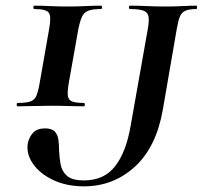

<svg xmlns="http://www.w3.org/2000/svg" viewBox="-20 -645 717 679"><path d="M277 14Q216 14 169 -8Q122 -30 97.5 -64.5Q73 -99 78 -136Q82 -159 96.5 -175Q111 -191 139 -191Q163 -191 173.5 -180Q184 -169 186.5 -151Q189 -133 189 -112Q190 -87 194.5 -63Q199 -39 217 -23Q235 -7 277 -7Q348 -7 387 -57Q426 -107 442 -200L503 -544Q508 -573 505 -587.5Q502 -602 487 -607.5Q472 -613 440 -613Q436 -613 436 -619Q436 -625 440 -625Q468 -625 499.5 -623.5Q531 -622 566 -622Q598 -622 625.5 -623.5Q653 -625 674 -625Q677 -625 677 -619Q677 -613 674 -613Q649 -613 635.5 -607Q622 -601 616 -586Q610 -571 605 -542L556 -258Q533 -125 457 -55.5Q381 14 277 14ZM43 -269Q39 -269 39 -275Q39 -281 43 -281Q72 -281 87 -286Q102 -291 108.5 -306Q115 -321 120 -350L154 -544Q162 -587 152.5 -600Q143 -613 102 -613Q98 -613 98 -619Q98 -625 102 -625Q127 -625 156.5 -623.5Q186 -622 219 -622Q254 -622 283.5 -623.5Q313 -625 336 -625Q341 -625 341 -619Q341 -613 336 -613Q307 -613 292 -607Q277 -601 270 -586Q263 -571 257 -542L223 -350Q218 -321 220 -306Q222 -291 235.5 -286Q249 -281 276 -281Q280 -281 280 -275Q280 -269 276 -269Q252 -269 223 -270Q194 -271 159 -271Q127 -271 97 -270Q67 -269 43 -269Z"/></svg>

Font: Cormorant Garamond Light
Style: Italic
Weight: 300
Italic angle: -10°
Designer: Christian Thalmann (Catharsis Fonts)
Foundry: Catharsis Fonts
Version: Version 4.001